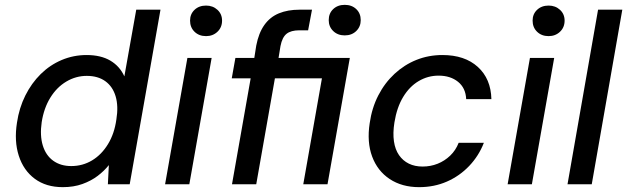

<svg xmlns="http://www.w3.org/2000/svg" viewBox="-20 -760 2587 792"><path d="M239 12Q170 12 123.5 -22.5Q77 -57 57.5 -117.5Q38 -178 50 -254Q59 -315 84.5 -366Q110 -417 148 -454.5Q186 -492 234.5 -512.5Q283 -533 337 -533Q396 -533 435 -510Q474 -487 493 -445L542 -720H642L515 0H425L429 -79Q410 -55 383 -34.5Q356 -14 320 -1Q284 12 239 12ZM274 -75Q321 -75 360 -98.5Q399 -122 425.5 -165.5Q452 -209 460 -267Q469 -322 457 -362.5Q445 -403 414.5 -425Q384 -447 338 -447Q293 -447 253.5 -423.5Q214 -400 187.5 -357Q161 -314 152 -256Q144 -201 156.5 -160Q169 -119 199.5 -97Q230 -75 274 -75Z M661 0 753 -521H853L761 0ZM830 -611Q801 -611 782.5 -629Q764 -647 764 -675Q764 -702 782.5 -719.5Q801 -737 830 -737Q858 -737 877 -719.5Q896 -702 896 -675Q896 -647 877 -629Q858 -611 830 -611Z M937 0 1014 -437H936L951 -521H1029L1037 -572Q1047 -624 1070.5 -657Q1094 -690 1130.5 -705Q1167 -720 1215 -720H1267L1251 -635H1215Q1180 -635 1162 -620.5Q1144 -606 1137 -570L1129 -521H1423L1331 0H1231L1308 -437H1114L1037 0ZM1402 -614Q1373 -614 1354.5 -632Q1336 -650 1336 -677Q1336 -705 1354.5 -722.5Q1373 -740 1402 -740Q1431 -740 1449.5 -722.5Q1468 -705 1468 -677Q1468 -650 1449.5 -632Q1431 -614 1402 -614Z M1709 12Q1638 12 1587.5 -21.5Q1537 -55 1515 -114.5Q1493 -174 1505 -252Q1514 -315 1540.5 -366.5Q1567 -418 1607.5 -455.5Q1648 -493 1698 -513Q1748 -533 1805 -533Q1897 -533 1951 -484Q2005 -435 2007 -351H1903Q1901 -397 1869.5 -422.5Q1838 -448 1789 -448Q1745 -448 1707 -425.5Q1669 -403 1643 -360Q1617 -317 1607 -255Q1600 -211 1605 -177Q1610 -143 1626 -120Q1642 -97 1666.5 -85Q1691 -73 1723 -73Q1756 -73 1785 -84.5Q1814 -96 1837 -118Q1860 -140 1872 -171H1976Q1955 -117 1915.5 -75.5Q1876 -34 1823.5 -11Q1771 12 1709 12Z M2074 0 2166 -521H2266L2174 0ZM2243 -611Q2214 -611 2195.5 -629Q2177 -647 2177 -675Q2177 -702 2195.5 -719.5Q2214 -737 2243 -737Q2271 -737 2290 -719.5Q2309 -702 2309 -675Q2309 -647 2290 -629Q2271 -611 2243 -611Z M2321 0 2447 -720H2547L2421 0Z"/></svg>

Font: DM Sans 10pt Medium
Style: Italic
Weight: 500
Italic angle: -10°
Version: Version 4.004;gftools[0.9.30]